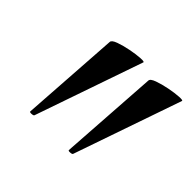

<svg xmlns="http://www.w3.org/2000/svg" viewBox="-95 -753 573 573"><g transform="rotate(45 191.5 -466.0)"><path d="M85 -295 106 -609Q106 -617 124 -623.5Q142 -630 165 -634.5Q188 -639 205 -640Q222 -641 220 -637L102 -296Q101 -293 93 -292.5Q85 -292 85 -295ZM248 -295 269 -609Q269 -617 287 -623.5Q305 -630 328 -634.5Q351 -639 368 -640Q385 -641 383 -637L265 -296Q264 -293 256 -292.5Q248 -292 248 -295Z"/></g></svg>

Font: Cormorant Infant Light
Style: Italic
Weight: 300
Italic angle: -10°
Designer: Christian Thalmann (Catharsis Fonts)
Foundry: Catharsis Fonts
Version: Version 4.001